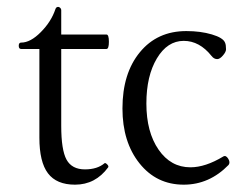

<svg xmlns="http://www.w3.org/2000/svg" viewBox="-20 -513 688 545"><path d="M192.9 11.2Q140.6 11.2 116.2 -21Q91.8 -53.2 91.8 -122.1V-374H40Q33.2 -374 33.2 -383.1Q33.2 -392.1 40 -392.1Q66.4 -392.1 95.9 -421.9Q125.5 -451.7 137.2 -486.8Q139.6 -494.6 147 -493.2Q153.8 -490.2 153.8 -483.9V-415H282.2Q289.1 -415 289.1 -394.5Q289.1 -374 282.2 -374H153.8V-155.8Q153.8 -87.4 168.9 -59.8Q184.1 -32.2 221.2 -32.2Q256.3 -32.2 276.9 -49.8Q279.3 -51.3 284.2 -46.4Q289.1 -41.5 287.1 -38.1Q251 11.2 192.9 11.2Z M501.5 11.2Q424.3 11.2 376 -49.3Q327.6 -109.9 327.6 -205.1Q327.6 -304.7 377 -364.7Q426.3 -424.8 508.8 -424.8Q549.3 -424.8 581.3 -415.3Q613.3 -405.8 618.7 -392.1Q621.6 -386.2 621.6 -373Q621.6 -365.7 612.8 -355.5Q604 -345.2 596.7 -345.2Q587.4 -345.2 580.6 -354Q546.4 -397 501.5 -397Q455.1 -397 425.3 -347.2Q395.5 -297.4 395.5 -219.2Q395.5 -138.2 430.2 -88.1Q464.8 -38.1 520.5 -38.1Q563 -38.1 613.8 -68.8Q621.1 -73.2 627.7 -62.7Q634.3 -52.2 628.9 -44.9Q574.2 11.2 501.5 11.2Z"/></svg>

Font: Junicode SmCond Light
Style: Regular
Weight: 300
Width: 4
Designer: Peter S. Baker
Version: Version 2.206